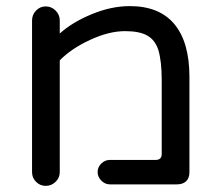

<svg xmlns="http://www.w3.org/2000/svg" viewBox="-20 -603 718 629"><path d="M85 -39.1V-536.1Q85 -554.7 98.1 -568.4Q111.3 -582 129.9 -582Q148.4 -582 162.1 -568.4Q175.8 -554.7 175.8 -536.1V-493.2Q216.8 -530.3 280.8 -556.6Q344.7 -583 405.3 -583Q502 -583 551.3 -523.9Q600.6 -464.8 600.6 -350.6V-39.1Q600.6 -19.5 589.8 -9.3Q579.1 1 559.6 1H339.8Q324.2 1 312 -11.2Q299.8 -23.4 299.8 -39.1Q299.8 -55.7 312 -67.4Q324.2 -79.1 339.8 -79.1H490.2Q509.8 -79.1 509.8 -98.6V-340.8Q509.8 -401.4 499 -438.5Q488.3 -471.7 462.9 -486.3Q437.5 -501 389.6 -501Q336.9 -501 274.9 -472.2Q212.9 -443.4 175.8 -405.3V-39.1Q175.8 -20.5 162.1 -7.3Q148.4 5.9 129.9 5.9Q111.3 5.9 98.1 -7.3Q85 -20.5 85 -39.1Z"/></svg>

Font: KTXP_ComRound
Style: Medium
Weight: 500
Version: Version 1.01;May 16, 2022;FontCreator 13.0.0.2683 64-bit